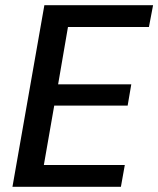

<svg xmlns="http://www.w3.org/2000/svg" viewBox="-20 -720 610 740"><path d="M28 0 151 -700H570L554 -616H242L204 -395H486L472 -313H189L149 -84H461L446 0Z"/></svg>

Font: DeepMind Sans Medium
Style: Italic
Weight: 500
Italic angle: -10°
Designer: Jonny Pinhorn / Modifications: Colophon Foundry
Foundry: Colophon Foundry
Version: Version 1.002; ttfautohint (v1.8.2)